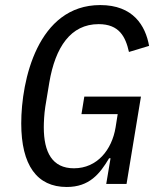

<svg xmlns="http://www.w3.org/2000/svg" viewBox="-20 -730 640 762"><path d="M401.6 0H482.2L539.4 -346.6H314.6L303.3 -277H447.1L438.6 -223.7C424 -136 366.1 -62.1 273.4 -62.1C187.5 -62.1 153.8 -125.4 153.8 -225.1C153.8 -242.5 155.2 -277 159.8 -306.5L175.8 -403.1C199.6 -543 260.7 -634.2 371.4 -634.2C453.5 -634.2 478.3 -583.8 491.8 -523.8L571.7 -547.9C557.2 -628.6 508.5 -709.9 377.8 -709.9C129.3 -709.9 64.3 -410.2 64.3 -240.4C64.3 -74.2 126.8 12.1 244.7 12.1C334.9 12.1 376.1 -40.1 413 -101.9H418.7Z"/></svg>

Font: Margiela Mono Italic Text It
Style: Regular
Weight: 400
Designer: Mike Abbink, Paul van der Laan, Pieter van Rosmalen
Foundry: Bold Monday
Version: Version 2.003 2021